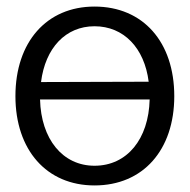

<svg xmlns="http://www.w3.org/2000/svg" viewBox="-20 -552 578 585"><path d="M268 -532C122 -532 27 -424 27 -259C27 -95 122 13 268 13C416 13 511 -95 511 -259C511 -424 416 -532 268 -532ZM102 -249H436C433 -128 367 -47 268 -47C171 -47 105 -128 102 -249ZM105 -302C118 -406 180 -472 268 -472C357 -472 420 -406 433 -303Z"/></svg>

Font: Non Bureau Light
Style: Regular
Weight: 300
Designer: Jona Saucedo
Foundry: Non Foundry
Version: Version 1.000;FEAKit 1.0